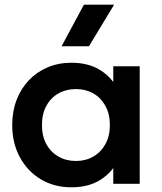

<svg xmlns="http://www.w3.org/2000/svg" viewBox="-20 -782 688 817"><path d="M284 15Q210.5 15 153.8 -19Q97 -53 64.5 -113Q32 -173 32 -250Q32 -308 50.5 -356.5Q69 -405 102.8 -440.5Q136.5 -476 182.8 -495.5Q229 -515 284 -515Q356.5 -515 406 -484Q440 -463 462 -433V-500H574.5V0H462V-67Q440 -37 406 -16Q356.5 15 284 15ZM303 -97Q344.5 -97 377 -115.8Q409.5 -134.5 428.5 -168.8Q447.5 -203 447.5 -250Q447.5 -297 428.5 -331.5Q409.5 -366 377 -384.5Q344.5 -403 303 -403Q261.5 -403 228.8 -384.5Q196 -366 177.2 -331.5Q158.5 -297 158.5 -250Q158.5 -203 177.2 -168.8Q196 -134.5 228.8 -115.8Q261.5 -97 303 -97ZM242 -585 337 -762H465.5L358.5 -585Z"/></svg>

Font: Geologica EX Med
Style: Regular
Weight: 500
Designer: Sindre Bremnes, Frode Helland
Foundry: Monokrom Skriftforlag AS
Version: Version 1.010;gftools[0.9.28]